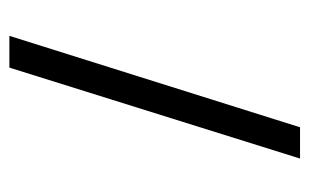

<svg xmlns="http://www.w3.org/2000/svg" viewBox="-142 -456 644 399"><g transform="rotate(-90 179.5 -257.0)"><path d="M114 45H49L238 -559H304Z"/></g></svg>

Font: Ekushey Mukto
Style: Regular
Weight: 400
Designer: Al Mamun Sumon
Foundry: Al Mamun Sumon
Version: Version 1.0